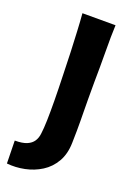

<svg xmlns="http://www.w3.org/2000/svg" viewBox="-185 -567 536 785"><g transform="rotate(20 83.5 -174.0)"><path d="M-48 167 -50 68Q-17 68 2 60Q21 52 30.5 37.5Q40 23 42 3Q45 -19 46 -55Q47 -91 46.5 -141Q46 -191 44 -252Q43 -304 41 -350.5Q39 -397 37 -438.5Q35 -480 32 -516H176Q175 -495 174.5 -463.5Q174 -432 174.5 -384.5Q175 -337 174 -267Q174 -224 174 -194Q174 -164 174.5 -141.5Q175 -119 175 -99Q175 -79 175 -56.5Q175 -34 174 -4Q173 45 153 79.5Q133 114 100.5 134.5Q68 155 29 163Q-10 171 -48 167Z"/></g></svg>

Font: Truculenta Black
Style: Regular
Weight: 900
Version: Version 1.002